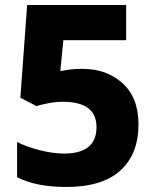

<svg xmlns="http://www.w3.org/2000/svg" viewBox="-20 -734 617 764"><path d="M309 -460Q274 -460 255 -457Q236 -454 220 -451L232 -574H482V-714H88L61 -345L125 -312Q145 -318 173.5 -323.5Q202 -329 230 -329Q364 -329 364 -228Q364 -123 235 -123Q190 -123 137.5 -136.5Q85 -150 48 -169V-29Q123 10 244 10Q387 10 459 -55.5Q531 -121 531 -239Q531 -346 467.5 -403Q404 -460 309 -460Z"/></svg>

Font: Noto Sans UI Extra
Style: Regular
Weight: 800
Designer: Monotype Design Team
Foundry: Monotype Imaging Inc.
Version: Version 1.901